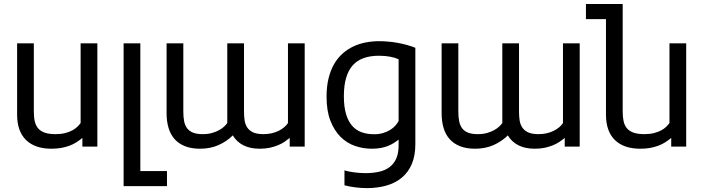

<svg xmlns="http://www.w3.org/2000/svg" viewBox="-20 -736 3531 964"><path d="M393.6 0V-43.5Q378.4 -30.8 362.3 -20.8Q346.2 -10.7 327.4 -3.9Q308.6 2.9 286.6 6.8Q264.6 10.7 238.3 10.7Q155.3 10.7 110.6 -33.2Q65.9 -77.1 65.9 -160.2V-518.6H149.9V-175.3Q149.9 -147 154.8 -126Q159.7 -105 172.1 -90.8Q184.6 -76.7 205.6 -69.6Q226.6 -62.5 258.3 -62.5Q285.2 -62.5 305.9 -67.6Q326.7 -72.8 342 -80.8Q357.4 -88.9 367.7 -98.9Q377.9 -108.9 384.8 -118.2V-518.6H468.8V0Z M818.4 198.7H600.6V-518.6H684.6V123H818.4Z M1434.6 0V-43.5Q1423.3 -34.2 1408.9 -24.4Q1394.5 -14.6 1375.7 -6.8Q1356.9 1 1334.2 5.9Q1311.5 10.7 1284.2 10.7Q1235.8 10.7 1201.9 -6.6Q1168 -23.9 1148.9 -56.2Q1118.2 -25.9 1077.1 -7.6Q1036.1 10.7 984.4 10.7Q940.4 10.7 908.7 -2Q877 -14.6 856.4 -37.8Q835.9 -61 826.2 -94Q816.4 -127 816.4 -167.5V-518.6H900.4V-175.3Q900.4 -148.4 904.5 -127.4Q908.7 -106.4 919.4 -92Q930.2 -77.6 949 -70.1Q967.8 -62.5 997.6 -62.5Q1024.4 -62.5 1044.9 -68.4Q1065.4 -74.2 1080.6 -82.8Q1095.7 -91.3 1105.7 -100.8Q1115.7 -110.4 1121.1 -118.2V-518.6H1205.1V-175.3Q1205.1 -152.3 1208 -132.1Q1210.9 -111.8 1221.2 -96.2Q1231.4 -80.6 1250.7 -71.5Q1270 -62.5 1302.2 -62.5Q1324.7 -62.5 1344 -66.9Q1363.3 -71.3 1378.9 -79.1Q1394.5 -86.9 1406.5 -96.9Q1418.5 -106.9 1425.8 -118.2V-518.6H1509.8V0Z M1981.4 -35.2Q1969.7 -25.9 1956.5 -17.6Q1943.4 -9.3 1927.2 -2.9Q1911.1 3.4 1891.1 7.1Q1871.1 10.7 1846.2 10.7Q1803.7 10.7 1762.9 -3.2Q1722.2 -17.1 1690.4 -48.3Q1658.7 -79.6 1639.2 -129.2Q1619.6 -178.7 1619.6 -250.5Q1619.6 -301.8 1629.6 -342.5Q1639.6 -383.3 1657.5 -414.3Q1675.3 -445.3 1700 -467Q1724.6 -488.8 1753.9 -502.7Q1783.2 -516.6 1816.4 -522.9Q1849.6 -529.3 1884.3 -529.3Q1904.3 -529.3 1927.5 -527.3Q1950.7 -525.4 1974.4 -521.2Q1998 -517.1 2021.5 -510.7Q2044.9 -504.4 2065.4 -496.1V-12.2Q2065.4 44.9 2047.9 86.7Q2030.3 128.4 1998 155.5Q1965.8 182.6 1920.7 195.6Q1875.5 208.5 1820.8 208.5Q1794.9 208.5 1764.9 204.8Q1734.9 201.2 1709.5 194.3V119.1Q1719.7 122.6 1732.7 125.2Q1745.6 127.9 1759.5 129.6Q1773.4 131.3 1787.6 132.3Q1801.8 133.3 1814.9 133.3Q1852.1 133.3 1882.8 126.5Q1913.6 119.6 1935.5 103.3Q1957.5 86.9 1969.5 60.1Q1981.4 33.2 1981.4 -7.3ZM1981.4 -438.5Q1962.9 -446.8 1938.5 -451.4Q1914.1 -456.1 1882.3 -456.1Q1838.9 -456.1 1805.9 -444.3Q1772.9 -432.6 1751 -408Q1729 -383.3 1717.8 -345Q1706.5 -306.6 1706.5 -252.9Q1706.5 -200.2 1717.3 -163.8Q1728 -127.4 1747.8 -104.7Q1767.6 -82 1795.7 -72Q1823.7 -62 1858.9 -62Q1882.8 -62 1902.8 -67.9Q1922.9 -73.7 1938.2 -83.3Q1953.6 -92.8 1964.6 -104.7Q1975.6 -116.7 1981.4 -128.9Z M2815.4 0V-43.5Q2804.2 -34.2 2789.8 -24.4Q2775.4 -14.6 2756.6 -6.8Q2737.8 1 2715.1 5.9Q2692.4 10.7 2665 10.7Q2616.7 10.7 2582.8 -6.6Q2548.8 -23.9 2529.8 -56.2Q2499 -25.9 2458 -7.6Q2417 10.7 2365.2 10.7Q2321.3 10.7 2289.6 -2Q2257.8 -14.6 2237.3 -37.8Q2216.8 -61 2207 -94Q2197.3 -127 2197.3 -167.5V-518.6H2281.2V-175.3Q2281.2 -148.4 2285.4 -127.4Q2289.6 -106.4 2300.3 -92Q2311 -77.6 2329.8 -70.1Q2348.6 -62.5 2378.4 -62.5Q2405.3 -62.5 2425.8 -68.4Q2446.3 -74.2 2461.4 -82.8Q2476.6 -91.3 2486.6 -100.8Q2496.6 -110.4 2502 -118.2V-518.6H2585.9V-175.3Q2585.9 -152.3 2588.9 -132.1Q2591.8 -111.8 2602.1 -96.2Q2612.3 -80.6 2631.6 -71.5Q2650.9 -62.5 2683.1 -62.5Q2705.6 -62.5 2724.9 -66.9Q2744.1 -71.3 2759.8 -79.1Q2775.4 -86.9 2787.4 -96.9Q2799.3 -106.9 2806.6 -118.2V-518.6H2890.6V0Z M3350.1 0V-43.5Q3335 -30.8 3318.8 -20.8Q3302.7 -10.7 3283.9 -3.9Q3265.1 2.9 3243.2 6.8Q3221.2 10.7 3194.8 10.7Q3111.8 10.7 3067.1 -33.2Q3022.5 -77.1 3022.5 -160.2V-640.1H2921.9V-715.8H3106.4V-175.3Q3106.4 -147 3111.3 -126Q3116.2 -105 3128.7 -90.8Q3141.1 -76.7 3162.1 -69.6Q3183.1 -62.5 3214.8 -62.5Q3241.7 -62.5 3262.5 -67.6Q3283.2 -72.8 3298.6 -80.8Q3314 -88.9 3324.2 -98.9Q3334.5 -108.9 3341.3 -118.2V-518.6H3425.3V0Z"/></svg>

Font: Arian AMU
Style: Regular
Weight: 400
Designer: Ruben Hakobyan (Tarumian)
Foundry: Ruben Hakobyan (Tarumian)
Version: Version 4.003